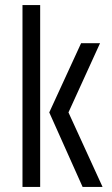

<svg xmlns="http://www.w3.org/2000/svg" viewBox="-20 -740 442 760"><path d="M69 -720H139V0H69ZM301 -569H376L251 -295L386 0H307L175 -295Z"/></svg>

Font: Khand
Style: Regular
Weight: 400
Designer: Devanagari: Sanchit Sawaria, Jyotish Sonowal; Latin: Satya Rajpurohit
Foundry: Indian Type Foundry
Version: Version 1.100;PS 1.0;hotconv 1.0.78;makeotf.lib2.5.61930; tt